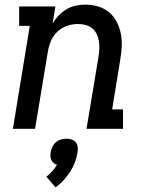

<svg xmlns="http://www.w3.org/2000/svg" viewBox="-20 -558 640 832"><path d="M36 0 109 -446H63V-530H220L208 -456Q219 -475 234.5 -491Q250 -507 268.5 -518Q287 -529 308 -533.5Q329 -538 349 -538Q378 -538 405 -530Q432 -522 452.5 -505Q473 -488 485.5 -464Q498 -440 503.5 -412.5Q509 -385 507.5 -356.5Q506 -328 501 -299L466 -84H513V0H355L407 -313Q410 -330 410.5 -347Q411 -364 408.5 -380Q406 -396 399 -410.5Q392 -425 380 -435Q368 -445 352 -449.5Q336 -454 319 -454Q303 -454 288 -451Q273 -448 258 -441Q243 -434 230.5 -422.5Q218 -411 209.5 -397.5Q201 -384 196 -368.5Q191 -353 188 -338L132 0ZM221 254 181 208Q195 197 206.5 184Q218 171 227 156Q219 154 212.5 148.5Q206 143 202.5 135Q199 127 198.5 118.5Q198 110 200 101Q202 89 207.5 77.5Q213 66 222.5 58Q232 50 244 46.5Q256 43 268 43Q279 43 290 46.5Q301 50 308 58Q315 66 316.5 77.5Q318 89 316 101Q313 123 305 144.5Q297 166 284.5 185.5Q272 205 256 222.5Q240 240 221 254Z"/></svg>

Font: Iosevka Slab Medium Extended
Style: Italic
Weight: 500
Width: 7
Italic angle: -9°
Monospace: yes
Designer: Belleve Invis
Foundry: Belleve Invis
Version: Version 11.1.0; ttfautohint (v1.8.3)